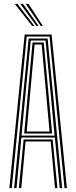

<svg xmlns="http://www.w3.org/2000/svg" viewBox="-20 -980 397 1000"><path d="M28.8 0 108.5 -800H248.8L328.5 0H316L238 -789.8H119.2L41.2 0ZM53.5 0 129.2 -779.2H228L303.8 0H291.2L265.8 -263.5H91.5L66 0ZM92 -273.8H264.2L243 -500.8L217.2 -768.8H140L113.8 -500.8ZM106 -284.5 125.8 -500.8 149.5 -758.8H207.8L231.8 -500.8L251.5 -284.5ZM119.2 -295H238L219.5 -500.8L197 -748.2H160.2L137.8 -500.8ZM78.2 0 103 -253.5H254.2L279 0H266.5L244 -243.2H113.2L90.8 0ZM147.5 -845 56.8 -959.8H71.2L159 -845ZM169.8 -845 85.5 -959.8H100L181 -845ZM192 -845 114 -959.8H128.5L203.2 -845Z"/></svg>

Font: Big Shoulders Inline Text Light
Style: Regular
Weight: 300
Designer: Patric King
Foundry: XO Type Co
Version: Version 1.000